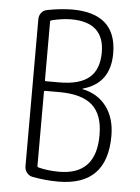

<svg xmlns="http://www.w3.org/2000/svg" viewBox="-53 -782 607 834"><g transform="rotate(5 250.0 -365.0)"><path d="M136.7 -372.1V-49.8Q136.7 -45.9 141.6 -43.9Q183.6 -33.2 232.4 -33.2Q394.5 -33.2 393.6 -208Q393.6 -295.9 347.7 -336.9Q301.8 -377.9 204.1 -377.9H141.6Q136.7 -377.9 136.7 -372.1ZM136.7 -680.7V-424.8Q136.7 -419.9 141.6 -419.9H199.2Q288.1 -419.9 330.1 -455.6Q372.1 -491.2 372.1 -565.4Q372.1 -697.3 227.5 -697.3Q189.5 -697.3 141.6 -685.5Q136.7 -683.6 136.7 -680.7ZM119.1 -1Q104.5 -3.9 94.7 -16.1Q85 -28.3 85 -43.9V-685.5Q85 -701.2 94.2 -713.4Q103.5 -725.6 120.1 -728.5Q174.8 -739.3 227.5 -740.2Q421.9 -740.2 421.9 -565.4Q421.9 -435.5 304.7 -402.3Q302.7 -402.3 302.7 -401.4Q302.7 -399.4 303.7 -399.4Q370.1 -385.7 407.7 -335.4Q445.3 -285.2 445.3 -208Q445.3 9.8 232.4 9.8Q176.8 9.8 119.1 -1Z"/></g></svg>

Font: Rounded-L Mgen+ 1mn light
Style: Regular
Weight: 200
Designer: [Source Han Sans]
Ryoko NISHIZUKA  (kana & ideographs); Paul D. Hunt (Latin, Greek & Cyrillic); Wenlong ZHANG  (bopomofo
Version: Version 1.059.20150602